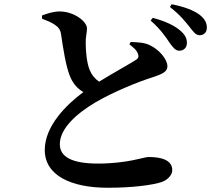

<svg xmlns="http://www.w3.org/2000/svg" viewBox="-20 -831 1040 905"><path d="M824 -592C846 -591 861 -607 861 -628C861 -647 855 -664 833 -684C802 -712 756 -732 700 -747L690 -734C736 -694 761 -657 779 -630C795 -607 808 -592 824 -592ZM921 -665C942 -665 955 -679 955 -701C955 -723 945 -743 920 -762C892 -783 846 -800 789 -811L781 -798C833 -757 853 -729 872 -706C891 -682 902 -665 921 -665ZM488 54C606 54 703 41 745 26C773 15 792 -8 792 -29C792 -77 740 -91 680 -91C659 -91 580 -60 442 -60C320 -60 262 -91 262 -151C262 -225 340 -295 429 -348C511 -396 626 -444 703 -468C751 -484 769 -495 769 -519C769 -552 729 -598 688 -617C664 -630 632 -632 596 -633L590 -622C605 -610 624 -596 630 -578C635 -565 633 -556 621 -549C597 -533 517 -489 447 -446C427 -460 412 -478 402 -503C389 -535 384 -590 384 -629C383 -655 390 -677 390 -698C389 -730 329 -777 261 -777C232 -777 205 -768 178 -758V-743C199 -735 221 -726 236 -716C256 -703 265 -691 268 -668C277 -607 291 -511 313 -464C326 -436 345 -413 373 -397C293 -338 191 -237 191 -124C191 -4 315 54 488 54Z"/></svg>

Font: Source Han Serif CN
Style: Bold
Weight: 700
Designer: Ryoko NISHIZUKA 西塚涼子 (kana & ideographs); Frank Grießhammer (Latin, Greek & Cyrillic); Wenlong ZHANG 张文龙 (bopomofo); San
Foundry: Adobe
Version: Version 2.003;hotconv 1.1.1;makeotfexe 2.6.0